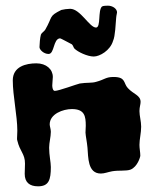

<svg xmlns="http://www.w3.org/2000/svg" viewBox="-20 -656 543 676"><path d="M477 -210C477 -229 471 -248 471 -265C471 -279 475 -288 475 -297C475 -321 450 -324 430 -346C414 -363 424 -385 380 -385C352 -385 349 -376 319 -368C303 -363 286 -366 261 -362C251 -360 187 -336 173 -336C166 -336 164 -348 164 -355C164 -365 166 -376 166 -385C166 -412 143 -433 108 -433C72 -433 25 -422 25 -373C25 -319 41 -248 41 -196C41 -186 40 -176 40 -169C40 -166 40 -163 41 -161C50 -122 68 -115 68 -80C68 -67 67 -55 67 -44C67 -14 84 0 114 0C152 0 159 -23 159 -68C159 -85 153 -109 153 -136C153 -154 159 -174 159 -192C159 -202 155 -211 155 -218C155 -255 202 -272 233 -272C278 -272 282 -247 282 -213C282 -206 281 -198 281 -189C282 -174 286 -158 288 -136C291 -103 288 -45 335 -45C348 -45 359 -50 375 -53C398 -57 425 -53 440 -59C464 -69 474 -103 474 -108C474 -120 471 -133 471 -146C471 -166 477 -188 477 -210ZM391 -618C387 -629 373 -636 360 -636C356 -636 343 -636 339 -633C324 -619 336 -559 318 -559C295 -559 263 -625 227 -625C218 -625 203 -623 196 -621C150 -598 167 -599 139 -551C134 -544 126 -540 124 -534C121 -524 119 -500 119 -490C119 -481 134 -466 151 -466C172 -466 167 -519 191 -521C193 -522 230 -501 233 -500C237 -497 239 -488 242 -485C254 -473 288 -457 310 -457C331 -457 368 -478 378 -512C386 -529 387 -573 389 -593C390 -605 392 -608 392 -612C392 -614 392 -615 391 -618Z"/></svg>

Font: Freckle Face
Style: Regular
Weight: 400
Designer: Astigmatic (AOETI)
Foundry: Astigmatic (AOETI)
Version: Version 1.000